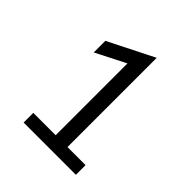

<svg xmlns="http://www.w3.org/2000/svg" viewBox="-178 -758 877 877"><g transform="rotate(45 260.5 -319.5)"><path d="M112.5 0H450V-62.5H333.3V-638.9L112.5 -527.8V-452.8L256.9 -526.4V-62.5H112.5Z"/></g></svg>

Font: Afacad
Style: Regular
Weight: 400
Designer: Kristian Moeller
Foundry: Dicotype
Version: Version 1.000